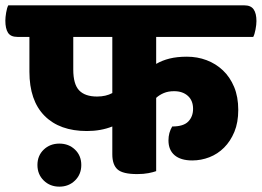

<svg xmlns="http://www.w3.org/2000/svg" viewBox="-65 -640 979 718"><path d="M157 58Q122 58 98.5 35Q75 12 75 -23Q75 -58 98.5 -80.5Q122 -103 157 -103Q192 -103 215.5 -80.5Q239 -58 239 -23Q239 12 215.5 35Q192 58 157 58ZM519 -502V-401Q541 -414 569 -421Q597 -428 634 -428Q673 -428 707.5 -415Q742 -402 768.5 -377Q795 -352 810.5 -315Q826 -278 826 -229Q826 -182 811.5 -147Q797 -112 773 -88Q749 -64 718 -52Q687 -40 654 -40Q611 -40 588 -59.5Q565 -79 565 -115Q565 -144 579 -167Q621 -167 639 -185.5Q657 -204 657 -233Q657 -264 637.5 -281.5Q618 -299 586 -299Q564 -299 547.5 -292Q531 -285 519 -274V0Q508 4 490 7.5Q472 11 448 11Q394 11 374.5 -6.5Q355 -24 355 -63V-167Q312 -150 260 -150Q158 -150 101.5 -207Q45 -264 45 -372V-502H0Q-25 -502 -35 -517.5Q-45 -533 -45 -563Q-45 -575 -42 -593Q-39 -611 -34 -620H849Q873 -620 883.5 -605Q894 -590 894 -561Q894 -548 890.5 -529.5Q887 -511 882 -502ZM298 -279Q331 -279 355 -292V-502H209V-380Q209 -325 231 -302Q253 -279 298 -279Z"/></svg>

Font: Baloo 2 ExtraBold
Style: Regular
Weight: 800
Designer: Sarang Kulkarni and Ek Type
Foundry: Ek Type
Version: Version 1.640;hotconv 1.0.111;makeotfexe 2.5.65597; ttfautoh